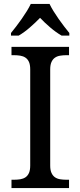

<svg xmlns="http://www.w3.org/2000/svg" viewBox="-20 -951 407 971"><path d="M38.1 0V-42H50.8Q67.9 -42 82.8 -44.4Q97.7 -46.9 108.9 -54.4Q120.1 -62 126.5 -76.2Q132.8 -90.3 132.8 -113.8V-600.1Q132.8 -623.5 126.5 -637.7Q120.1 -651.9 108.9 -659.4Q97.7 -667 82.8 -669.4Q67.9 -671.9 50.8 -671.9H38.1V-713.9H329.1V-671.9H315.9Q299.3 -671.9 284.2 -669.4Q269 -667 258.1 -659.4Q247.1 -651.9 240.5 -637.7Q233.9 -623.5 233.9 -600.1V-113.8Q233.9 -90.3 240.5 -76.2Q247.1 -62 258.1 -54.4Q269 -46.9 284.2 -44.4Q299.3 -42 315.9 -42H329.1V0ZM35.6 -784.2Q47.4 -798.3 61.5 -816.9Q75.7 -835.4 89.6 -855.2Q103.5 -875 115.7 -894.8Q127.9 -914.6 135.7 -931.2H230.5Q238.3 -914.6 250.5 -894.8Q262.7 -875 276.6 -855.2Q290.5 -835.4 304.7 -816.9Q318.8 -798.3 330.6 -784.2V-771H291.5Q262.7 -787.6 233.9 -812.3Q205.1 -836.9 182.6 -860.8Q159.7 -836.9 131.3 -812.3Q103 -787.6 74.7 -771H35.6Z"/></svg>

Font: Droid Serif
Style: Regular
Weight: 400
Version: Version 1.00 build 112